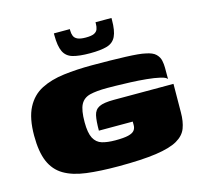

<svg xmlns="http://www.w3.org/2000/svg" viewBox="-97 -752 900 860"><g transform="rotate(-15 353.5 -322.0)"><path d="M351 3Q265 3 202.5 -5Q140 -13 99.5 -37Q59 -61 39.5 -106.5Q20 -152 20 -227Q20 -308 45 -356Q70 -404 115 -427Q160 -450 220.5 -457.5Q281 -465 351 -465Q440 -465 506.5 -462.5Q573 -460 597 -454Q630 -448 644 -434Q658 -420 661.5 -403Q665 -386 665 -370V-317Q660 -326 634 -332Q608 -338 572 -341.5Q536 -345 499 -346.5Q462 -348 432.5 -348.5Q403 -349 391 -349Q341 -349 311 -341.5Q281 -334 267.5 -308.5Q254 -283 254 -227Q254 -177 267 -152.5Q280 -128 305 -120.5Q330 -113 367 -113Q406 -113 426.5 -118Q447 -123 455 -133Q463 -143 463 -157Q463 -162 463 -166Q463 -170 463 -174H306Q306 -219 311.5 -244Q317 -269 338 -279.5Q359 -290 406 -290H683L682 -158Q682 -116 670.5 -85.5Q659 -55 625 -35.5Q591 -16 525 -6.5Q459 3 351 3ZM358 -519Q308 -519 278.5 -527.5Q249 -536 236.5 -562Q224 -588 224 -638V-647H298V-640Q298 -626 302.5 -615Q307 -604 320 -598Q333 -592 358 -592Q384 -592 396.5 -598Q409 -604 413 -615Q417 -626 417 -640V-647H491V-638Q491 -588 478.5 -562Q466 -536 437 -527.5Q408 -519 358 -519Z"/></g></svg>

Font: Genos Black
Style: Regular
Weight: 900
Designer: Robert E. Leuschke
Foundry: Robert E. Leuschke
Version: Version 1.010